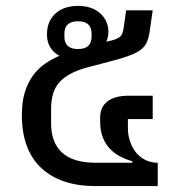

<svg xmlns="http://www.w3.org/2000/svg" viewBox="-20 -630 596 650"><path d="M304 0Q185 0 119.5 -61.5Q54 -123 54 -241Q54 -285 64 -317.5Q74 -350 91.5 -374Q109 -398 132 -414Q155 -430 181 -441Q161 -452 150 -470Q139 -488 139 -513Q139 -558 167.5 -584Q196 -610 244 -610Q291 -610 319 -585Q347 -560 347 -521Q347 -506 340 -489L354 -492Q375 -497 385 -504.5Q395 -512 398 -532L407 -595H497L486 -519Q483 -501 477.5 -488Q472 -475 460 -464.5Q448 -454 427.5 -445.5Q407 -437 375 -428L269 -400Q210 -383 181.5 -352Q153 -321 153 -261V-212Q153 -147 190.5 -113Q228 -79 304 -79H428V-84Q407 -90 387.5 -100Q368 -110 352.5 -126Q337 -142 328 -165Q319 -188 319 -219V-232Q319 -267 343.5 -286.5Q368 -306 416 -306H497V-227H413V-196Q413 -173 420 -152Q427 -131 439.5 -115Q452 -99 471 -89Q490 -79 514 -79V0ZM244 -464Q290 -464 290 -506V-516Q290 -558 244 -558Q198 -558 198 -516V-506Q198 -464 244 -464Z"/></svg>

Font: IBM Plex Sans Thai Text
Style: Regular
Weight: 450
Designer: Mike Abbink, Paul van der Laan, Pieter van Rosmalen, Ben Mitchell, Mark Frömberg
Foundry: Bold Monday
Version: Version 1.1